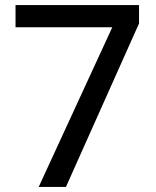

<svg xmlns="http://www.w3.org/2000/svg" viewBox="-20 -734 612 754"><path d="M132 0 421 -627H41V-714H526V-642L239 0Z"/></svg>

Font: Noto Sans Sundanese Medium
Style: Regular
Weight: 500
Version: Version 2.003